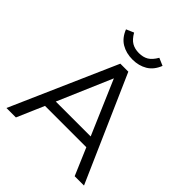

<svg xmlns="http://www.w3.org/2000/svg" viewBox="-244 -1068 1222 1222"><g transform="rotate(45 367.0 -457.0)"><path d="M632 0 554 -183H182L103 0H18L331 -712H403L716 0ZM211 -251H525L368 -617ZM202 -892 253 -914Q276 -874 303 -858.5Q330 -843 367 -843Q404 -843 430.5 -858.5Q457 -874 480 -914L531 -892Q509 -836 466 -810.5Q423 -785 367 -785Q310 -785 267 -810.5Q224 -836 202 -892Z"/></g></svg>

Font: Muli-Regular
Style: Regular
Weight: 400
Version: Version 2.000